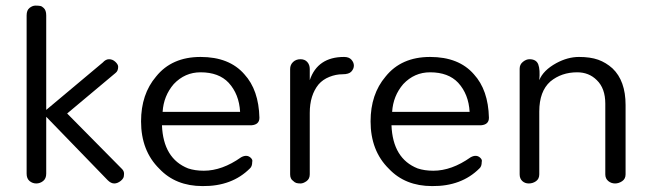

<svg xmlns="http://www.w3.org/2000/svg" viewBox="-20 -645 2285 675"><path d="M142.5 -234.5V-34.5Q142.5 -17.2 131.6 -8.6Q120.7 0 107.5 0Q94.3 0 83.9 -8.6Q73.6 -17.2 73.6 -34.5V-590.8Q73.6 -609.2 83.9 -617.2Q94.3 -625.3 104.6 -625.3Q114.9 -625.3 121.3 -624.1Q127.6 -623 133.3 -617.2Q142.5 -609.2 142.5 -590.8V-258.6L341.4 -425.3Q351.7 -436.8 363.2 -436.8Q375.9 -436.8 385.6 -427.6Q395.4 -418.4 395.4 -410.3Q395.4 -395.4 386.2 -388.5L216.1 -246L409.2 -50.6Q416.1 -43.7 416.1 -33.9Q416.1 -24.1 413.2 -19Q410.3 -13.8 404.6 -9.2Q393.1 0 381.6 0Q370.1 0 358.6 -11.5Z M892 -231Q892 -206.9 864.4 -204.6H549.4Q554 -87.4 641.4 -52.9Q665.5 -44.8 696.6 -44.8Q760.9 -44.8 827.6 -92Q848.3 -103.4 862.1 -89.7Q869 -82.8 866.7 -75.9Q866.7 -59.8 858.6 -52.9Q795.4 10.3 692 9.2Q597.7 9.2 540.2 -51.7Q475.9 -114.9 475.9 -218.4Q475.9 -313.8 528.7 -375.9Q583.9 -444.8 685.1 -444.8Q786.2 -444.8 839.1 -383.9Q889.7 -328.7 892 -231ZM824.1 -251.7Q820.7 -313.8 783.9 -354Q749.4 -390.8 685.1 -390.8Q629.9 -390.8 590.8 -349.4Q555.2 -308 551.7 -251.7Z M1069 -363.2Q1096.6 -444.8 1189.7 -444.8Q1206.9 -444.8 1215.5 -435.1Q1224.1 -425.3 1224.1 -414.4Q1224.1 -403.4 1215.5 -393.7Q1206.9 -383.9 1183.9 -383.9Q1160.9 -383.9 1137.9 -374.7Q1114.9 -365.5 1100 -348.3Q1069 -310.3 1069 -248.3V-32.2Q1069 -16.1 1057.5 -8Q1046 0 1036.8 0Q1027.6 0 1021.8 -1.7Q1016.1 -3.4 1010.3 -9.2Q1000 -16.1 1000 -32.2V-402.3Q1000 -417.2 1010.3 -427Q1020.7 -436.8 1036.2 -436.8Q1051.7 -436.8 1060.3 -427Q1069 -417.2 1069 -402.3Z M1698.9 -231Q1698.9 -206.9 1671.3 -204.6H1356.3Q1360.9 -87.4 1448.3 -52.9Q1472.4 -44.8 1503.4 -44.8Q1567.8 -44.8 1634.5 -92Q1655.2 -103.4 1669 -89.7Q1675.9 -82.8 1673.6 -75.9Q1673.6 -59.8 1665.5 -52.9Q1602.3 10.3 1498.9 9.2Q1404.6 9.2 1347.1 -51.7Q1282.8 -114.9 1282.8 -218.4Q1282.8 -313.8 1335.6 -375.9Q1390.8 -444.8 1492 -444.8Q1593.1 -444.8 1646 -383.9Q1696.6 -328.7 1698.9 -231ZM1631 -251.7Q1627.6 -313.8 1590.8 -354Q1556.3 -390.8 1492 -390.8Q1436.8 -390.8 1397.7 -349.4Q1362.1 -308 1358.6 -251.7Z M1806.9 -403.4Q1806.9 -418.4 1818.4 -427.6Q1829.9 -436.8 1841.4 -436.8Q1865.5 -436.8 1872.4 -418.4Q1879.3 -400 1875.9 -363.2Q1889.7 -397.7 1935.6 -423Q1975.9 -444.8 2015.5 -444.8Q2055.2 -444.8 2082.8 -435.1Q2110.3 -425.3 2133.3 -404.6Q2179.3 -360.9 2179.3 -275.9V-32.2Q2179.3 -16.1 2167.2 -8Q2155.2 0 2142.5 0Q2128.7 0 2118.4 -8.6Q2108 -17.2 2108 -32.2V-280.5Q2108 -334.5 2078.2 -363.2Q2050.6 -390.8 2009.2 -390.8Q1954 -390.8 1914.9 -358.6Q1875.9 -324.1 1875.9 -252.9V-32.2Q1875.9 -16.1 1864.4 -8Q1852.9 0 1839.1 0Q1825.3 0 1816.1 -8.6Q1806.9 -17.2 1806.9 -32.2Z"/></svg>

Font: Mallanna
Style: Regular
Weight: 400
Designer: Purushoth Kumar Guthula
Foundry: Andhrapradesh Society for Knowledge Networks
Version: Version 1.0.4; ttfautohint (vUNKNOWN) -l 7 -r 28 -G 50 -x 13